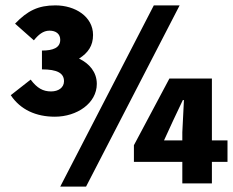

<svg xmlns="http://www.w3.org/2000/svg" viewBox="-20 -682 866 714"><path d="M184 -248C266 -248 340 -298 340 -370C340 -414 312 -446 274 -464C308 -486 326 -512 326 -552C326 -620 260 -662 186 -662C122 -662 82 -642 36 -594L106 -532C122 -552 140 -568 164 -568C188 -568 204 -556 204 -534C204 -504 177 -494 136 -494V-424C193 -424 218 -410 218 -380C218 -356 197 -342 170 -342C140 -342 118 -354 94 -386L20 -328C56 -274 114 -248 184 -248ZM204 12H300L648 -662H552ZM590 -160 624 -234 660 -310H664L658 -190V-160ZM658 0H768V-80H826V-160H768V-390H610L478 -142V-80H658Z"/></svg>

Font: Source Sans Pro Black
Style: Regular
Weight: 900
Designer: Paul D. Hunt
Foundry: Adobe Systems Incorporated
Version: Version 3.006;hotconv 1.0.111;makeotfexe 2.5.65597